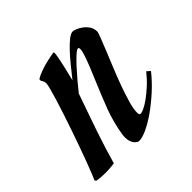

<svg xmlns="http://www.w3.org/2000/svg" viewBox="-183 -485 596 596"><g transform="rotate(-45 115.0 -186.5)"><path d="M6.8 0Q1.5 1 -4.9 1.5Q-16.1 2.9 -34.2 2.9Q-42.5 2.9 -51.8 2.2Q-61 1.5 -69.8 0L-73.2 -4.9Q-70.8 -9.8 -64.7 -24.9Q-58.6 -40 -50.5 -61.5Q-42.5 -83 -33 -109.4Q-23.4 -135.7 -14.2 -163.1Q-4.9 -190.4 3.9 -216.8Q12.7 -243.2 19.3 -265.1Q25.9 -287.1 30 -302.5Q34.2 -317.9 34.2 -323.2Q34.2 -328.6 33 -331.5Q31.7 -334.5 30.8 -336.9Q29.3 -338.9 27.8 -340.8V-348.1Q39.1 -355 54.2 -360.4Q69.3 -365.7 83.5 -369.1Q99.6 -373 117.2 -376L119.1 -373Q119.1 -367.2 116.7 -354Q114.3 -340.8 110.8 -325.7Q107.4 -310.5 103.8 -296.1Q100.1 -281.7 98.1 -272.9Q113.3 -292 128.9 -311.3Q144.5 -330.6 158.9 -345.7Q173.3 -360.8 185.5 -370.4Q197.8 -379.9 206.1 -379.9Q209.5 -379.9 218 -376.7Q226.6 -373.5 235.8 -366.9Q245.1 -360.4 252.2 -350.3Q259.3 -340.3 259.8 -326.2Q259.8 -321.3 252.9 -303.7Q246.1 -286.1 236.1 -261.7Q226.1 -237.3 214.4 -208.5Q202.6 -179.7 192.6 -151.9Q182.6 -124 175.8 -100.1Q168.9 -76.2 168.9 -61Q168.9 -55.2 170.2 -52.5Q171.4 -49.8 175.8 -49.8Q181.2 -50.3 191.9 -55.4Q202.6 -60.5 216.8 -70.8Q231 -81.1 247.3 -95.9Q263.7 -110.8 279.8 -130.9L291 -121.1Q270.5 -95.2 244.9 -72Q219.2 -48.8 194.3 -31.2Q169.4 -13.7 147.5 -3.4Q125.5 6.8 111.8 6.8Q109.4 6.8 105.5 4.9Q101.6 2.9 97.7 -1.5Q93.8 -5.9 90.8 -13.7Q87.9 -21.5 87.9 -33.2Q87.9 -39.1 89.4 -48.1Q90.8 -57.1 92.8 -66.7Q94.7 -76.2 96.9 -84.2Q99.1 -92.3 100.1 -96.2Q104.5 -113.3 112.5 -134.5Q120.6 -155.8 129.9 -178.7Q139.2 -201.7 148.9 -224.4Q158.7 -247.1 166.5 -266.8Q174.3 -286.6 179.2 -301.5Q184.1 -316.4 184.1 -324.2Q184.1 -331.1 180.2 -331.1Q175.3 -331.1 163.3 -320.3Q151.4 -309.6 137 -293.7Q122.6 -277.8 107.9 -260.5Q93.3 -243.2 83 -230Q72.8 -200.2 61.5 -168.7Q50.3 -137.2 40 -106.7Q29.8 -76.2 21.2 -48.8Q12.7 -21.5 6.8 0Z"/></g></svg>

Font: Romanesco
Style: Regular
Weight: 400
Designer: Astigmatic (AOETI)
Foundry: Astigmatic (AOETI)
Version: Version 1.000